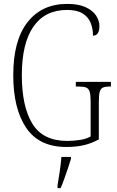

<svg xmlns="http://www.w3.org/2000/svg" viewBox="-20 -744 599 985"><path d="M320 10Q181 10 114.5 -88Q48 -186 48 -358Q48 -537 121.5 -630.5Q195 -724 325 -724Q383 -724 419.5 -707Q456 -690 473 -664Q490 -638 490 -611Q490 -561 457 -561Q457 -598 444.5 -628Q432 -658 403 -675.5Q374 -693 324 -693Q211 -693 151.5 -607.5Q92 -522 92 -358Q92 -198 146 -109.5Q200 -21 325 -21Q361 -21 393 -26.5Q425 -32 445 -44V-222Q445 -256 440 -273Q435 -290 422 -295Q409 -300 384 -300H369V-324H549V-300H541Q519 -300 507.5 -294.5Q496 -289 491.5 -272.5Q487 -256 487 -221V-29Q451 -9 411.5 0.5Q372 10 320 10ZM275 208Q281 172 286.5 135Q292 98 295 61H344V71Q338 92 328.5 119.5Q319 147 309.5 174Q300 201 291 221H275Z"/></svg>

Font: Noto Serif Ethiopic Condensed ExtraLight
Style: Regular
Weight: 200
Width: 3
Designer: Monotype Design Team
Foundry: Monotype Imaging Inc.
Version: Version 2.102; ttfautohint (v1.8.4.7-5d5b)